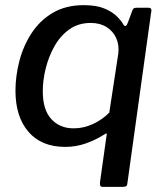

<svg xmlns="http://www.w3.org/2000/svg" viewBox="-20 -560 642 745"><path d="M377 165Q366 165 368 147L393 -31Q395 -41 393.5 -42Q392 -43 381 -36Q351 -17 313 -3.5Q275 10 233 10Q141 10 90.5 -48.5Q40 -107 40 -208Q40 -264 55 -322.5Q70 -381 102 -430.5Q134 -480 184.5 -510Q235 -540 305 -540Q354 -540 385 -527Q416 -514 433.5 -496.5Q451 -479 460 -463Q464 -458 468 -459.5Q472 -461 476 -472L492 -515Q495 -525 499 -527.5Q503 -530 512 -530H555Q563 -530 566 -526Q569 -522 566 -509L474 153Q473 161 468.5 163Q464 165 457 165H377ZM266 -62Q304 -62 340 -78.5Q376 -95 404 -123L439 -352Q443 -385 431 -412Q419 -439 393.5 -455Q368 -471 332 -471Q284 -471 249 -446Q214 -421 191.5 -381Q169 -341 157.5 -295Q146 -249 146 -206Q146 -134 179 -98Q212 -62 266 -62Z"/></svg>

Font: Libre Franklin Medium
Style: Italic
Weight: 500
Italic angle: -8°
Designer: Pablo Impallari, Rodrigo Fuenzalida, Nhung Nguyen
Foundry: Impallari Type
Version: Version 3.000